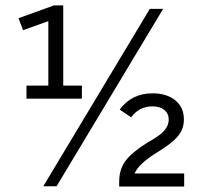

<svg xmlns="http://www.w3.org/2000/svg" viewBox="-20 -683 746 704"><path d="M655.3 1H417V-17.6Q417 -61.5 439.9 -92.8Q462.9 -124 520.5 -160.2Q563.5 -183.6 581.1 -202.6Q598.6 -221.7 598.6 -245.1Q598.6 -266.6 582.5 -279.8Q566.4 -293 539.1 -293Q490.2 -293 460.9 -252.9L418.9 -281.2Q462.9 -340.8 539.1 -340.8Q591.8 -340.8 623 -314.9Q654.3 -289.1 654.3 -245.1Q654.3 -210 632.3 -183.6Q610.4 -157.2 552.7 -122.1Q487.3 -81.1 473.6 -46.9H655.3ZM187.5 0H138.7L529.3 -650.4H578.1ZM47.9 -616.2 177.7 -663.1H211.9V-369.1H280.3V-321.3H77.1V-369.1H157.2V-605.5L64.5 -572.3Z"/></svg>

Font: Lohit Devanagari
Style: Regular
Weight: 400
Version: 2.95.4